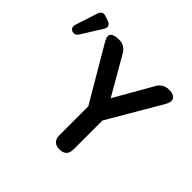

<svg xmlns="http://www.w3.org/2000/svg" viewBox="-315 -933 1122 1122"><g transform="rotate(45 246.5 -372.0)"><path d="M316 0Q257 0 257 -59V-297L62 -629Q39 -667 52.5 -683.5Q66 -700 109 -700Q156 -700 180 -659L316 -423L451 -659Q475 -700 522 -700Q563 -700 574 -679.5Q585 -659 568 -629L374 -297V-59Q374 0 316 0ZM-75 -560Q-92 -532 -117 -541Q-143 -550 -132 -585L-89 -717Q-77 -754 -42 -740L-16 -731Q3 -724 7.5 -711Q12 -698 1 -682Z"/></g></svg>

Font: Zen Maru Gothic
Style: Bold
Weight: 700
Designer: Yoshimichi Ohira
Foundry: Positype
Version: Version 1.001